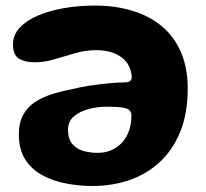

<svg xmlns="http://www.w3.org/2000/svg" viewBox="-20 -626 720 672"><path d="M312 -606.5Q384 -606.5 443.8 -588.2Q503.5 -570 546.8 -533.8Q590 -497.5 613.5 -443Q637 -388.5 637 -316Q637 -229.5 611 -165.2Q585 -101 539.2 -58.8Q493.5 -16.5 433.2 4.2Q373 25 304 25Q257 25 211.2 16.2Q165.5 7.5 128 -12.8Q90.5 -33 68.2 -68Q46 -103 46 -155.5Q46 -196.5 61.2 -224.2Q76.5 -252 102.8 -269Q129 -286 162.2 -296.5Q195.5 -307 231 -313.5Q254.5 -320 289.2 -325.5Q324 -331 357.8 -334.2Q391.5 -337.5 411.5 -337.5Q428.5 -337.5 434.8 -341.8Q441 -346 441 -356.5Q441 -363 438.8 -373Q436.5 -383 432 -393.2Q427.5 -403.5 421 -410.5Q404 -430.5 377.5 -440.5Q351 -450.5 317 -450.5Q280 -450.5 243.5 -440Q207 -429.5 171.5 -418.8Q136 -408 101.5 -408Q67 -408 46.2 -420.8Q25.5 -433.5 25.5 -471Q25.5 -503.5 48.8 -528.8Q72 -554 112 -571.2Q152 -588.5 203.5 -597.5Q255 -606.5 312 -606.5ZM351.5 -252.5Q321.5 -252.5 290.8 -244.5Q260 -236.5 239 -219Q218 -201.5 218 -172Q218 -139.5 233.2 -121.8Q248.5 -104 272.5 -97.5Q296.5 -91 322 -91Q345.5 -91 366.8 -99.2Q388 -107.5 404.5 -124.2Q421 -141 430.5 -165.5Q440 -190 440 -222Q440 -232 434.8 -238.2Q429.5 -244.5 418.5 -247.5Q407.5 -250.5 390.8 -251.5Q374 -252.5 351.5 -252.5Z"/></svg>

Font: Gluten SemiBold
Style: Regular
Weight: 600
Designer: Tyler Finck
Foundry: Etcetera Type Company
Version: Version 1.300